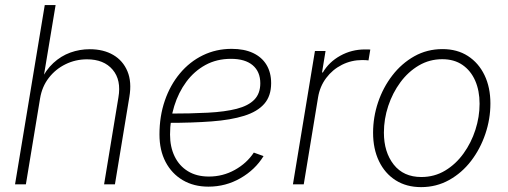

<svg xmlns="http://www.w3.org/2000/svg" viewBox="-20 -748 2060 779"><path d="M142.6 -348.6 85 0H41L161.6 -727.5H205.6L154.3 -418.9H144.5Q165.5 -463.9 196.5 -492.4Q227.5 -521 265.4 -534.7Q303.2 -548.3 344.2 -548.3Q399.9 -548.3 439.5 -525.1Q479 -502 497.1 -458.7Q515.1 -415.5 504.9 -355L446.3 0H402.3L460.4 -352.5Q472.7 -423.3 437 -465.3Q401.4 -507.3 333 -507.3Q286.6 -507.3 246.1 -487.5Q205.6 -467.8 178 -432.1Q150.4 -396.5 142.6 -348.6Z M825.7 9.3Q766.1 9.3 721.4 -17.1Q676.8 -43.5 651.9 -90.8Q627 -138.2 627 -202.6Q627 -276.4 648.7 -339.6Q670.4 -402.8 710 -450.2Q749.5 -497.6 803.2 -523.7Q856.9 -549.8 919.9 -549.8Q970.7 -549.8 1006.6 -533Q1042.5 -516.1 1061.3 -484.9Q1080.1 -453.6 1080.1 -410.6Q1080.1 -358.4 1052.2 -326.7Q1024.4 -294.9 970.5 -278.1Q916.5 -261.2 838.4 -255.4Q760.3 -249.5 659.7 -249.5L663.6 -287.1Q754.4 -287.1 823.7 -290.8Q893.1 -294.4 940.4 -306.6Q987.8 -318.8 1012 -343.8Q1036.1 -368.7 1036.1 -410.2Q1036.1 -457 1005.4 -483.2Q974.6 -509.3 917 -509.3Q859.4 -509.3 813.7 -484.4Q768.1 -459.5 736.1 -416.3Q704.1 -373 687 -317.9Q669.9 -262.7 669.9 -202.1Q669.9 -151.9 688.5 -113.5Q707 -75.2 742.2 -53.5Q777.3 -31.7 827.6 -31.7Q884.3 -31.7 932.6 -58.6Q981 -85.4 1009.8 -128.9L1049.3 -114.7Q1015.6 -59.6 955.8 -25.1Q896 9.3 825.7 9.3Z M1168.5 0 1257.8 -541H1300.8L1286.6 -454.1H1290Q1314.9 -496.6 1360.8 -522Q1406.7 -547.4 1460.4 -547.4Q1466.8 -547.4 1471.9 -547.4Q1477.1 -547.4 1482.4 -546.9L1475.1 -502.9Q1471.7 -503.4 1465.1 -503.9Q1458.5 -504.4 1450.2 -504.4Q1405.8 -504.4 1367.4 -485.1Q1329.1 -465.8 1303.5 -431.6Q1277.8 -397.5 1270.5 -353L1212.4 0Z M1688.5 11.2Q1628.9 11.2 1585.2 -16.6Q1541.5 -44.4 1517.6 -94.2Q1493.7 -144 1493.7 -209.5Q1493.7 -272.5 1513.9 -332.8Q1534.2 -393.1 1571.8 -441.9Q1609.4 -490.7 1661.1 -519.8Q1712.9 -548.8 1775.4 -548.8Q1835 -548.8 1878.4 -520.8Q1921.9 -492.7 1945.8 -443.1Q1969.7 -393.6 1969.7 -328.1Q1969.7 -265.1 1949.2 -204.6Q1928.7 -144 1891.4 -95.2Q1854 -46.4 1802.2 -17.6Q1750.5 11.2 1688.5 11.2ZM1689.5 -29.8Q1742.7 -29.8 1786.1 -55.9Q1829.6 -82 1860.8 -125.5Q1892.1 -168.9 1908.9 -221.4Q1925.8 -273.9 1925.8 -327.1Q1925.8 -379.9 1908 -420.7Q1890.1 -461.4 1856.4 -484.6Q1822.8 -507.8 1774.4 -507.8Q1722.7 -507.8 1679.4 -482.4Q1636.2 -457 1604.5 -414.1Q1572.8 -371.1 1555.2 -318.1Q1537.6 -265.1 1537.6 -210Q1537.6 -130.9 1577.4 -80.3Q1617.2 -29.8 1689.5 -29.8Z"/></svg>

Font: Inter 17pt ExtraLight
Style: Italic
Weight: 250
Italic angle: -9.3988°
Version: Version 4.001;git-66647c0bb